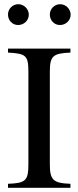

<svg xmlns="http://www.w3.org/2000/svg" viewBox="-20 -893 373 913"><path d="M316 -823C316 -850 293 -873 266 -873C239 -873 217 -851 217 -824C217 -796 238 -774 265 -774C293 -774 316 -796 316 -823ZM117 -823C117 -850 94 -873 67 -873C40 -873 18 -851 18 -824C18 -796 39 -774 66 -774C94 -774 117 -796 117 -823ZM315 0V-19C233 -22 217 -37 217 -112V-551C217 -627 231 -639 315 -643V-662H18V-643C103 -638 115 -630 115 -551V-112C115 -34 102 -22 18 -19V0Z"/></svg>

Font: STIXGeneral
Style: Regular
Weight: 400
Designer: MicroPress Inc., with final additions and corrections provided by Coen Hoffman, Elsevier (retired)
Version: Version 1.1.0